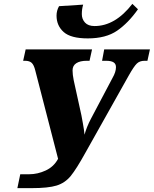

<svg xmlns="http://www.w3.org/2000/svg" viewBox="-20 -970 797 995"><path d="M85 -67H132Q175 -67 217 -86.5Q259 -106 281 -147L163 -604Q156 -633 144.5 -644Q133 -655 110 -655H100L113 -714H457L444 -655H429Q395 -655 375.5 -642.5Q356 -630 356 -605Q356 -584 362 -554L402 -372Q403 -366 409.5 -331Q416 -296 418 -272Q429 -312 451 -354L563 -566Q581 -597 581 -622Q581 -639 568.5 -647Q556 -655 530 -655H509L520 -714H757L744 -655H729Q704 -655 689 -640.5Q674 -626 648 -580L424 -181Q376 -94 346.5 -58Q317 -22 273.5 -8.5Q230 5 143 5H70ZM273 -889Q273 -915 286 -938L411 -946Q404 -923 404 -897Q404 -871 420.5 -853Q437 -835 470 -835Q577 -835 666 -950L695 -922Q645 -851 587 -811Q529 -771 435 -771Q347 -771 310 -804Q273 -837 273 -889Z"/></svg>

Font: Noto Serif NarrowBlack
Style: Italic
Weight: 900
Width: 4
Italic angle: -12°
Designer: Monotype Design Team
Foundry: Monotype Imaging Inc.
Version: Version 1.001